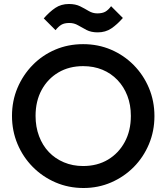

<svg xmlns="http://www.w3.org/2000/svg" viewBox="-20 -931 834 961"><path d="M398 10Q323 10 258 -18Q193 -46 144 -95.5Q95 -145 67.5 -210.5Q40 -276 40 -351Q40 -426 67.5 -491Q95 -556 143.5 -605.5Q192 -655 256.5 -682.5Q321 -710 396 -710Q471 -710 535.5 -682.5Q600 -655 649 -605.5Q698 -556 725.5 -490.5Q753 -425 753 -350Q753 -275 725.5 -209.5Q698 -144 649.5 -95Q601 -46 536.5 -18Q472 10 398 10ZM396 -100Q467 -100 520.5 -132Q574 -164 604.5 -220.5Q635 -277 635 -351Q635 -406 617.5 -451.5Q600 -497 568 -530.5Q536 -564 492.5 -582Q449 -600 396 -600Q326 -600 272.5 -568.5Q219 -537 188.5 -481Q158 -425 158 -351Q158 -296 175.5 -249.5Q193 -203 224.5 -170Q256 -137 300 -118.5Q344 -100 396 -100ZM469 -769Q436 -769 413 -781Q390 -793 370.5 -804.5Q351 -816 327 -816Q302 -816 287 -807Q272 -798 258 -780L199 -839Q228 -872 257 -891.5Q286 -911 325 -911Q358 -911 381 -899.5Q404 -888 424 -876Q444 -864 467 -864Q493 -864 508 -873Q523 -882 536 -900L595 -841Q566 -808 537 -788.5Q508 -769 469 -769Z"/></svg>

Font: Outfit Thin Medium
Style: Regular
Weight: 500
Version: Version 1.100;gftools[0.9.27]